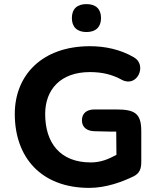

<svg xmlns="http://www.w3.org/2000/svg" viewBox="-20 -905 776 935"><path d="M415 10C497 10 577 -20 632 -47C661 -62 668 -85 668 -117V-266C668 -354 636 -372 544 -372H440C402 -372 379 -353 379 -319C379 -286 402 -267 440 -266C501 -264 535 -264 546 -264L547 -151C507 -129 469 -114 422 -114C273 -114 200 -209 200 -350C200 -468 274 -554 418 -554C478 -554 527 -542 574 -516C649 -477 698 -589 632 -626C565 -665 490 -680 418 -680C185 -680 52 -539 52 -350C52 -139 180 10 415 10ZM401 -749C447 -749 472 -774 472 -817C472 -861 447 -885 401 -885C355 -885 330 -861 330 -817C330 -774 355 -749 401 -749Z"/></svg>

Font: SN Pro
Style: Bold
Weight: 700
Designer: Tobias Whetton
Foundry: Supernotes
Version: Version 1.003;Glyphs 3.3 (3324)